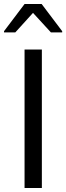

<svg xmlns="http://www.w3.org/2000/svg" viewBox="-22 -934 329 954"><path d="M100 0V-688H186V0ZM-2 -773V-779L100 -914H185L287 -779V-773H231L142 -870L54 -773Z"/></svg>

Font: Saira
Style: Regular
Weight: 400
Designer: Hector Gatti with collaboration of the Omnibus-Type team
Foundry: Omnibus-Type
Version: Version 1.100; ttfautohint (v1.8.3)